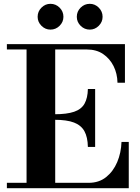

<svg xmlns="http://www.w3.org/2000/svg" viewBox="-20 -985 734 1005"><path d="M16 0V-28H444Q498 -28 535.5 -58Q573 -88 593.5 -136.5Q614 -185 616 -242H654V0ZM119 -15V-751H269V-15ZM440 -216Q439 -267 422 -298Q405 -329 367.5 -343.5Q330 -358 265 -358V-387Q330 -387 368 -400Q406 -413 422.5 -442.5Q439 -472 440 -519H478V-216ZM595 -552Q594 -600 574.5 -639Q555 -678 520 -702Q485 -726 434 -726H16V-754H634V-552ZM450 -830Q422 -830 402 -850Q382 -870 382 -897Q382 -925 402 -945Q422 -965 450 -965Q477 -965 497 -945Q517 -925 517 -897Q517 -870 497 -850Q477 -830 450 -830ZM244 -830Q217 -830 197 -850Q177 -870 177 -897Q177 -925 197 -945Q217 -965 244 -965Q272 -965 292 -945Q312 -925 312 -897Q312 -870 292 -850Q272 -830 244 -830Z"/></svg>

Font: Libre Bodoni SemiBold
Style: Regular
Weight: 600
Designer: Pablo Impallari, Rodrigo Fuenzalida
Foundry: Impallari Type
Version: Version 2.005;gftools[0.9.23]